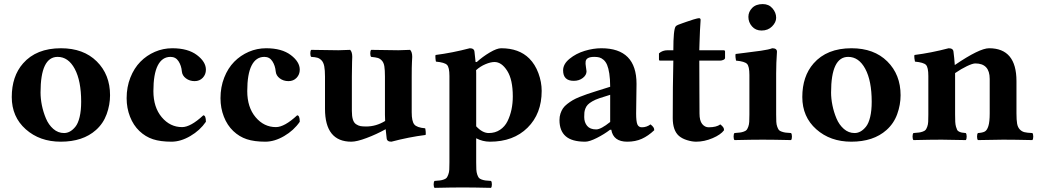

<svg xmlns="http://www.w3.org/2000/svg" viewBox="-20 -678 5044 932"><path d="M259.8 -401.9Q176.8 -401.9 176.8 -229Q176.8 -199.2 183.3 -166.7Q189.9 -134.3 202.9 -103.3Q215.8 -72.3 238.8 -52.2Q261.7 -32.2 291 -32.2Q305.7 -32.2 319.3 -39.6Q333 -46.9 345.9 -62.7Q358.9 -78.6 366.5 -109.9Q374 -141.1 374 -184.1Q374 -285.6 342.8 -343.8Q311.5 -401.9 259.8 -401.9ZM37.1 -207Q37.1 -307.6 91.8 -370.1Q156.2 -443.8 275.9 -443.8Q385.3 -443.8 449.7 -379.9Q514.2 -315.9 514.2 -215.8Q514.2 -169.4 497.8 -124Q481.4 -78.6 445.8 -46.9Q382.3 9.8 274.9 9.8Q172.9 9.8 105 -50.5Q37.1 -110.8 37.1 -207Z M979.5 -86.9Q950.7 -44.9 903.8 -17.6Q856.9 9.8 812.5 9.8Q758.8 9.8 722.4 -2.2Q686 -14.2 656.7 -42Q627.4 -69.8 611.1 -111.6Q594.7 -153.3 594.7 -201.2Q594.7 -255.4 612.8 -301.3Q630.9 -347.2 661.4 -378.2Q691.9 -409.2 731.9 -426.5Q772 -443.8 816.4 -443.8Q892.1 -443.8 935.8 -410.9Q979.5 -377.9 979.5 -339.8Q979.5 -316.4 964.1 -300.3Q948.7 -284.2 924.8 -284.2Q900.4 -284.2 882.6 -297.6Q864.7 -311 862.8 -331.1Q860.4 -359.4 846.7 -380.6Q833 -401.9 807.6 -401.9Q767.1 -401.9 745.8 -360.1Q724.6 -318.4 724.6 -235.8Q724.6 -157.2 765.1 -109.1Q805.7 -61 863.8 -61Q905.3 -61 966.8 -118.2Q979.5 -118.2 979.5 -86.9Z M1435.1 -86.9Q1406.2 -44.9 1359.4 -17.6Q1312.5 9.8 1268.1 9.8Q1214.4 9.8 1178 -2.2Q1141.6 -14.2 1112.3 -42Q1083 -69.8 1066.7 -111.6Q1050.3 -153.3 1050.3 -201.2Q1050.3 -255.4 1068.4 -301.3Q1086.4 -347.2 1116.9 -378.2Q1147.5 -409.2 1187.5 -426.5Q1227.5 -443.8 1272 -443.8Q1347.7 -443.8 1391.4 -410.9Q1435.1 -377.9 1435.1 -339.8Q1435.1 -316.4 1419.7 -300.3Q1404.3 -284.2 1380.4 -284.2Q1356 -284.2 1338.1 -297.6Q1320.3 -311 1318.4 -331.1Q1315.9 -359.4 1302.2 -380.6Q1288.6 -401.9 1263.2 -401.9Q1222.7 -401.9 1201.4 -360.1Q1180.2 -318.4 1180.2 -235.8Q1180.2 -157.2 1220.7 -109.1Q1261.2 -61 1319.3 -61Q1360.8 -61 1422.4 -118.2Q1435.1 -118.2 1435.1 -86.9Z M1978.5 -132.8Q1978.5 -89.4 1991 -74Q2003.4 -58.6 2043.9 -55.2Q2045.4 -50.3 2046.4 -39.1Q2047.4 -27.8 2045.9 -22.9Q1964.8 -12.7 1879.9 9.8Q1858.4 9.8 1856.9 -6.8Q1854.5 -25.4 1852.1 -50.8Q1807.1 -25.9 1759.5 -8.1Q1711.9 9.8 1685.5 9.8Q1557.6 9.8 1557.6 -149.9V-306.2Q1557.6 -337.4 1554 -356.2Q1550.3 -375 1541 -384.8Q1531.7 -394.5 1520.8 -397.7Q1509.8 -400.9 1490.7 -401.9Q1486.3 -406.2 1486.3 -418.9Q1486.3 -431.6 1490.7 -436Q1576.7 -434.1 1622.6 -434.1Q1643.6 -434.1 1679.7 -436Q1689.9 -425.8 1689.9 -401.9Q1689.9 -397.5 1689 -376.5Q1688 -355.5 1688 -306.2V-139.2Q1688 -113.8 1692.9 -97.9Q1697.8 -82 1708.5 -75Q1719.2 -67.9 1729.7 -65.9Q1740.2 -64 1757.8 -64Q1805.7 -64 1849.6 -90.8Q1848.6 -111.3 1848.6 -120.6V-306.2Q1848.6 -337.9 1845.7 -356Q1842.8 -374 1833.7 -383.8Q1824.7 -393.6 1814 -396.7Q1803.2 -399.9 1781.7 -401.9Q1777.3 -406.2 1777.3 -418.9Q1777.3 -431.6 1781.7 -436Q1867.7 -434.1 1913.6 -434.1Q1934.6 -434.1 1970.7 -436Q1981 -425.8 1981 -401.9Q1981 -397.5 1979.7 -376.5Q1978.5 -355.5 1978.5 -306.2Z M2161.6 -309.1Q2161.6 -351.1 2149.9 -363Q2138.2 -375 2096.2 -378.9Q2094.7 -383.8 2093.8 -395Q2092.8 -406.2 2094.2 -411.1Q2175.3 -421.4 2260.3 -443.8Q2281.7 -443.8 2283.2 -426.8Q2286.1 -405.3 2288.6 -377H2294.4Q2322.8 -402.8 2357.4 -423.3Q2392.1 -443.8 2412.6 -443.8Q2499.5 -443.8 2549.3 -394Q2577.6 -365.7 2593.5 -322.8Q2609.4 -279.8 2609.4 -236.8Q2609.4 -126 2540.8 -58.1Q2472.2 9.8 2358.4 9.8Q2323.2 9.8 2291.5 -6.8V109.9Q2291.5 131.3 2292.2 145Q2293 158.7 2296.6 169.2Q2300.3 179.7 2304.2 184.8Q2308.1 189.9 2317.9 193.4Q2327.6 196.8 2336.4 198Q2345.2 199.2 2363.3 200.2Q2367.7 204.6 2367.7 217Q2367.7 229.5 2363.3 233.9Q2277.3 231.9 2226.6 231.9Q2173.3 231.9 2089.4 233.9Q2085 229.5 2085 217Q2085 204.6 2089.4 200.2Q2107.4 198.7 2116.2 197.8Q2125 196.8 2135 193.1Q2145 189.5 2148.7 184.3Q2152.3 179.2 2156.2 168.9Q2160.2 158.7 2160.9 145Q2161.6 131.3 2161.6 109.9ZM2291.5 -64.9Q2321.8 -32.2 2352.5 -32.2Q2383.8 -32.2 2407.2 -47.9Q2430.7 -63.5 2443.6 -89.8Q2456.5 -116.2 2462.9 -146.5Q2469.2 -176.8 2469.2 -210Q2469.2 -291.5 2442.1 -334.2Q2415 -377 2380.4 -377Q2361.8 -377 2336.7 -366.5Q2311.5 -356 2291 -337.4Q2291 -335 2291.3 -329.6Q2291.5 -324.2 2291.5 -321.3Z M2947.3 -48.3 2940.9 -47.9Q2913.6 -26.9 2877.4 -8.5Q2841.3 9.8 2820.8 9.8Q2756.3 9.8 2726.1 -16.6Q2695.8 -43 2695.8 -95.2Q2695.8 -111.8 2700.4 -126.2Q2705.1 -140.6 2712.6 -151.9Q2720.2 -163.1 2733.4 -173.3Q2746.6 -183.6 2759.8 -191.4Q2772.9 -199.2 2793.5 -207.5Q2814 -215.8 2831.5 -221.7L2875 -235.8L2941.9 -256.8Q2941.9 -293.9 2937.7 -320.6Q2933.6 -347.2 2927 -362.8Q2920.4 -378.4 2909.9 -387.5Q2899.4 -396.5 2889.2 -399.2Q2878.9 -401.9 2864.7 -401.9Q2825.7 -401.9 2822.8 -379.4Q2821.3 -369.6 2824.2 -353Q2827.1 -336.4 2827.1 -332Q2827.1 -313.5 2809.1 -299.6Q2791 -285.6 2765.1 -285.6Q2713.4 -285.6 2713.4 -336.4Q2713.4 -367.2 2744.9 -392.8Q2776.4 -418.5 2818.4 -431.2Q2860.4 -443.8 2898.9 -443.8Q3069.8 -443.8 3069.8 -271L3067.9 -127Q3067.9 -89.4 3073.7 -74.7Q3079.6 -60.1 3095.7 -60.1Q3118.7 -60.1 3137.7 -74.2Q3147.5 -66.4 3151.6 -60.5Q3155.8 -54.7 3155.8 -45.9Q3126.5 -18.1 3095.5 -4.2Q3064.5 9.8 3024.9 9.8Q2957 9.8 2947.3 -48.3ZM2941.9 -217.8 2889.6 -201.2Q2869.1 -194.3 2855 -186Q2840.8 -177.7 2833.3 -169.9Q2825.7 -162.1 2821.5 -151.1Q2817.4 -140.1 2816.7 -131.8Q2815.9 -123.5 2815.9 -109.9Q2815.9 -84 2830.1 -66.9Q2844.2 -49.8 2874 -49.8Q2897 -49.8 2941.9 -85.9Z M3220.7 -434.1H3248.5Q3248.5 -534.7 3259.8 -549.8Q3262.7 -553.7 3271.7 -557.6Q3280.8 -561.5 3293.7 -565.7Q3306.6 -569.8 3312.5 -572.3Q3324.7 -577.1 3346.2 -583.5Q3367.7 -589.8 3373 -589.8Q3380.9 -589.8 3380.9 -581.1Q3377.4 -534.2 3375.5 -467.8L3374.5 -434.1H3491.7Q3499.5 -434.1 3499.5 -428.2V-397Q3499.5 -391.1 3491.7 -387.5Q3483.9 -383.8 3475.6 -383.8H3374.5Q3374.5 -327.6 3375 -236.6Q3375.5 -145.5 3375.5 -127Q3375.5 -92.3 3388.4 -76.2Q3401.4 -60.1 3419.9 -60.1Q3457.5 -60.1 3476.6 -74.2Q3486.3 -66.4 3490.5 -60.5Q3494.6 -54.7 3494.6 -45.9Q3479 -24.4 3439 -7.3Q3398.9 9.8 3358.9 9.8Q3339.4 9.8 3315.4 2.4Q3291.5 -4.9 3275.9 -18.1Q3245.6 -44.4 3245.6 -105Q3245.6 -263.2 3248.5 -383.8H3183.6Q3178.7 -383.8 3178.7 -390.1V-418.9Q3195.8 -434.1 3220.7 -434.1Z M3747.6 -122.1Q3747.6 -100.6 3748.3 -86.9Q3749 -73.2 3752.9 -62.7Q3756.8 -52.2 3760.5 -47.4Q3764.2 -42.5 3774.2 -39.1Q3784.2 -35.6 3793 -34.4Q3801.8 -33.2 3819.8 -32.2Q3824.2 -27.8 3824.2 -15.1Q3824.2 -2.4 3819.8 2Q3733.9 0 3682.6 0Q3629.4 0 3545.4 2Q3541 -2.4 3541 -15.1Q3541 -27.8 3545.4 -32.2Q3564 -33.7 3572.3 -34.7Q3580.6 -35.6 3590.8 -39.3Q3601.1 -43 3604.7 -47.9Q3608.4 -52.7 3612.3 -63Q3616.2 -73.2 3616.9 -86.9Q3617.7 -100.6 3617.7 -122.1V-314Q3617.7 -356 3606.2 -367.9Q3594.7 -379.9 3552.7 -383.8Q3551.3 -388.7 3550.3 -399.9Q3549.3 -411.1 3550.8 -416Q3564.5 -418 3592 -421.1Q3619.6 -424.3 3635.7 -426.8L3672.9 -431.6Q3692.9 -434.6 3706.5 -437.5Q3720.2 -440.4 3728.5 -443.8Q3751.5 -443.8 3751.5 -426.8Q3747.6 -371.1 3747.6 -321.3ZM3612.8 -596.2Q3612.8 -620.6 3631.1 -639.4Q3649.4 -658.2 3682.6 -658.2Q3711.9 -658.2 3729.7 -637.5Q3747.6 -616.7 3747.6 -591.8Q3747.6 -569.8 3727.8 -549.8Q3708 -529.8 3676.8 -529.8Q3647.9 -529.8 3630.4 -549.8Q3612.8 -569.8 3612.8 -596.2Z M4097.2 -401.9Q4014.2 -401.9 4014.2 -229Q4014.2 -199.2 4020.8 -166.7Q4027.3 -134.3 4040.3 -103.3Q4053.2 -72.3 4076.2 -52.2Q4099.1 -32.2 4128.4 -32.2Q4143.1 -32.2 4156.7 -39.6Q4170.4 -46.9 4183.3 -62.7Q4196.3 -78.6 4203.9 -109.9Q4211.4 -141.1 4211.4 -184.1Q4211.4 -285.6 4180.2 -343.8Q4148.9 -401.9 4097.2 -401.9ZM3874.5 -207Q3874.5 -307.6 3929.2 -370.1Q3993.7 -443.8 4113.3 -443.8Q4222.7 -443.8 4287.1 -379.9Q4351.6 -315.9 4351.6 -215.8Q4351.6 -169.4 4335.2 -124Q4318.8 -78.6 4283.2 -46.9Q4219.7 9.8 4112.3 9.8Q4010.3 9.8 3942.4 -50.5Q3874.5 -110.8 3874.5 -207Z M4616.2 -122.1Q4616.2 -100.6 4616.9 -86.7Q4617.7 -72.8 4620.6 -62.7Q4623.5 -52.7 4626.2 -47.4Q4628.9 -42 4636 -38.8Q4643.1 -35.6 4649.2 -34.4Q4655.3 -33.2 4668 -32.2Q4672.4 -27.8 4672.4 -15.1Q4672.4 -2.4 4668 2Q4582 0 4551.3 0Q4498 0 4414.1 2Q4409.7 -2.4 4409.7 -15.1Q4409.7 -27.8 4414.1 -32.2Q4432.6 -33.7 4440.9 -34.7Q4449.2 -35.6 4459.5 -39.3Q4469.7 -43 4473.4 -47.9Q4477.1 -52.7 4481 -63Q4484.9 -73.2 4485.6 -86.9Q4486.3 -100.6 4486.3 -122.1V-309.1Q4486.3 -351.1 4474.9 -363Q4463.4 -375 4421.4 -378.9Q4419.9 -383.8 4418.7 -395Q4417.5 -406.2 4418.9 -411.1Q4500 -421.4 4585 -443.8Q4606.9 -443.8 4608.4 -426.8Q4612.3 -397.5 4614.7 -362.3Q4734.4 -443.8 4781.2 -443.8Q4914.1 -443.8 4914.1 -284.2V-127.9Q4914.1 -95.7 4917.2 -77.9Q4920.4 -60.1 4930.2 -49.8Q4939.9 -39.6 4952.9 -36.4Q4965.8 -33.2 4991.2 -32.2Q4995.6 -27.8 4995.6 -15.1Q4995.6 -2.4 4991.2 2Q4905.3 0 4849.1 0Q4811 0 4727.1 2Q4722.7 -2.4 4722.7 -15.1Q4722.7 -27.8 4727.1 -32.2Q4750 -33.7 4760.7 -39.8Q4771.5 -45.9 4777.8 -66.2Q4784.2 -86.4 4784.2 -127.9V-294.9Q4784.2 -370.1 4714.4 -370.1Q4701.2 -370.1 4673.6 -356.9Q4646 -343.8 4616.2 -323.2V-321.3Z"/></svg>

Font: Linux Libertine G
Style: Bold
Weight: 700
Designer: Philipp H. Poll
Foundry: Philipp H. Poll
Version: Version 5.0.3